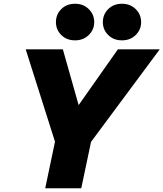

<svg xmlns="http://www.w3.org/2000/svg" viewBox="-20 -1003 871 1023"><path d="M630 -788Q585 -788 556.5 -816.5Q528 -845 528 -885Q528 -926 556.5 -954.5Q585 -983 630 -983Q674 -983 703 -954.5Q732 -926 732 -885Q732 -845 703 -816.5Q674 -788 630 -788ZM380 -788Q335 -788 306.5 -816.5Q278 -845 278 -885Q278 -926 306.5 -954.5Q335 -983 380 -983Q424 -983 453 -954.5Q482 -926 482 -885Q482 -845 453 -816.5Q424 -788 380 -788ZM221 0 273 -248 117 -740H315L399 -443L608 -740H831L465 -247L413 0Z"/></svg>

Font: Be Vietnam Pro Black
Style: Italic
Weight: 900
Italic angle: -12°
Designer: Lam Bao, Tony Le, Vietanh Nguyen
Foundry: Yellow Type Foundry
Version: Version 1.002; ttfautohint (v1.8.3)